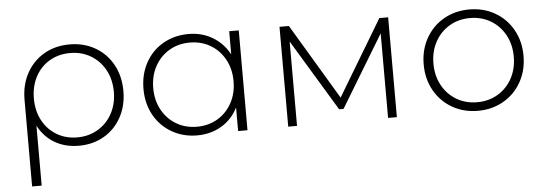

<svg xmlns="http://www.w3.org/2000/svg" viewBox="-48 -666 2843 1000"><g transform="rotate(-5 1373.5 -166.0)"><path d="M475 -492C435.7 -514.7 391 -526 341 -526C291 -526 246.5 -514.7 207.5 -492C168.5 -469.3 138 -437.8 116 -397.5C94 -357.2 83 -311.3 83 -260V194H133V-119C153.7 -79.7 182.2 -49.3 218.5 -28C254.8 -6.7 297 4 345 4C394.3 4 438.3 -7.3 477 -30C515.7 -52.7 545.8 -84 567.5 -124C589.2 -164 600 -209.3 600 -260C600 -311.3 589 -357.2 567 -397.5C545 -437.8 514.3 -469.3 475 -492ZM448 -68.5C416 -49.5 380 -40 340 -40C300 -40 264.2 -49.5 232.5 -68.5C200.8 -87.5 176.2 -113.7 158.5 -147C140.8 -180.3 132 -218.3 132 -261C132 -303.7 140.8 -341.7 158.5 -375C176.2 -408.3 200.8 -434.3 232.5 -453C264.2 -471.7 300 -481 340 -481C380.7 -481 416.8 -471.5 448.5 -452.5C480.2 -433.5 505 -407.3 523 -374C541 -340.7 550 -302.7 550 -260C550 -218 541 -180.3 523 -147C505 -113.7 480 -87.5 448 -68.5Z M1226 -522H1176V-401C1154.7 -440.3 1125.5 -471 1088.5 -493C1051.5 -515 1009.7 -526 963 -526C914.3 -526 870.3 -514.8 831 -492.5C791.7 -470.2 760.8 -438.8 738.5 -398.5C716.2 -358.2 705 -312.3 705 -261C705 -209.7 716.2 -164 738.5 -124C760.8 -84 791.7 -52.7 831 -30C870.3 -7.3 914.3 4 963 4C1010.3 4 1052.7 -7 1090 -29C1127.3 -51 1156.3 -82.3 1177 -123V0H1226ZM1073.5 -69C1041.8 -50.3 1006 -41 966 -41C926 -41 890.2 -50.3 858.5 -69C826.8 -87.7 801.8 -113.7 783.5 -147C765.2 -180.3 756 -218.3 756 -261C756 -303.7 765.2 -341.7 783.5 -375C801.8 -408.3 826.8 -434.3 858.5 -453C890.2 -471.7 926 -481 966 -481C1006 -481 1041.8 -471.7 1073.5 -453C1105.2 -434.3 1130.2 -408.3 1148.5 -375C1166.8 -341.7 1176 -303.7 1176 -261C1176 -218.3 1166.8 -180.3 1148.5 -147C1130.2 -113.7 1105.2 -87.7 1073.5 -69Z M2007 -522H1961L1724 -127L1488 -522H1439V0H1485V-441L1711 -67H1734L1961 -442V0H2007Z M2297.5 -30C2337.2 -7.3 2381.7 4 2431 4C2480.3 4 2524.8 -7.3 2564.5 -30C2604.2 -52.7 2635.3 -84.2 2658 -124.5C2680.7 -164.8 2692 -210.3 2692 -261C2692 -311.7 2680.7 -357.2 2658 -397.5C2635.3 -437.8 2604.2 -469.3 2564.5 -492C2524.8 -514.7 2480.3 -526 2431 -526C2381.7 -526 2337.2 -514.7 2297.5 -492C2257.8 -469.3 2226.7 -437.8 2204 -397.5C2181.3 -357.2 2170 -311.7 2170 -261C2170 -210.3 2181.3 -164.8 2204 -124.5C2226.7 -84.2 2257.8 -52.7 2297.5 -30ZM2538.5 -69C2506.8 -50.3 2471 -41 2431 -41C2391 -41 2355.2 -50.3 2323.5 -69C2291.8 -87.7 2266.8 -113.7 2248.5 -147C2230.2 -180.3 2221 -218.3 2221 -261C2221 -303.7 2230.2 -341.7 2248.5 -375C2266.8 -408.3 2291.8 -434.3 2323.5 -453C2355.2 -471.7 2391 -481 2431 -481C2471 -481 2506.8 -471.7 2538.5 -453C2570.2 -434.3 2595.2 -408.3 2613.5 -375C2631.8 -341.7 2641 -303.7 2641 -261C2641 -218.3 2631.8 -180.3 2613.5 -147C2595.2 -113.7 2570.2 -87.7 2538.5 -69Z"/></g></svg>

Font: Montserrat Custom ExtraLight
Style: Regular
Weight: 300
Designer: Julieta Ulanovsky
Foundry: Julieta Ulanovsky
Version: Version 7.200